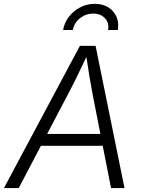

<svg xmlns="http://www.w3.org/2000/svg" viewBox="-43 -962 723 982"><path d="M-22.9 0 365.7 -727.5H445.8L593.8 0H524.9L431.2 -477.1Q423.8 -515.1 414.8 -568.4Q405.8 -621.6 395 -696.3H411.1Q377 -623.5 350.8 -570.6Q324.7 -517.6 303.2 -477.1L52.7 0ZM138.7 -216.3 148.9 -276.9H514.2L503.9 -216.3ZM441.9 -942.4Q481.9 -942.4 510.7 -924.6Q539.6 -906.7 552.7 -876.5Q565.9 -846.2 559.6 -808.6H509.8Q516.1 -845.2 493.7 -868.9Q471.2 -892.6 434.1 -892.6Q396.5 -892.6 366.2 -868.9Q335.9 -845.2 329.6 -808.6H279.8Q286.1 -846.2 309.6 -876.5Q333 -906.7 367.4 -924.6Q401.9 -942.4 441.9 -942.4Z"/></svg>

Font: Inter 20pt Light
Style: Italic
Weight: 300
Italic angle: -9.3988°
Version: Version 4.001;git-66647c0bb